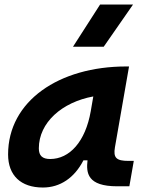

<svg xmlns="http://www.w3.org/2000/svg" viewBox="-20 -815 626 845"><path d="M168.9 10.3C244.6 10.3 307.6 -32.2 347.2 -109.4H365.2C358.9 -54.2 363.8 4.9 496.1 4.9H549.3L568.8 -106.9H545.4C491.7 -106.9 478 -120.6 485.8 -166.5L547.9 -522.5H535.6C239.3 -522.5 15.6 -370.1 15.6 -135.3C15.6 -43 71.3 10.3 168.9 10.3ZM200.7 -115.2C166.5 -115.2 150.9 -129.9 150.9 -162.1C150.9 -275.4 252.4 -365.2 390.6 -390.6L379.4 -325.7C356 -191.4 286.1 -115.2 200.7 -115.2ZM301.3 -609.4H436.5L565.4 -794.9H420.4Z"/></svg>

Font: Cascadia Code
Style: Bold Italic
Weight: 700
Italic angle: -10°
Monospace: yes
Designer: Aaron Bell
Foundry: Saja Typeworks
Version: Version 2404.023